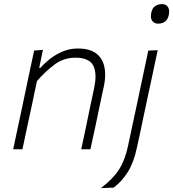

<svg xmlns="http://www.w3.org/2000/svg" viewBox="-20 -748 868 962"><path d="M46 0Q58 -56 69 -108Q80 -160 93 -220.5L103.5 -270.5Q113 -316 125.2 -373.8Q137.5 -431.5 151 -494.5L195 -498.5L176.5 -408H182.5Q199 -427.5 227 -450.2Q255 -473 291.5 -489Q328 -505 371 -505Q454 -505 486.5 -454Q507 -422 507 -374Q507 -345.5 499.5 -311.5Q495 -290.5 490.5 -270Q486 -249 480 -220.5Q467.5 -160 456.5 -108Q445 -56 433 0H387Q399 -56.5 410 -108Q420.5 -159.5 433 -219L452 -308Q458.5 -339.5 458.5 -364.5Q458.5 -398 447 -420Q426 -459 358 -459Q299.5 -459 253.5 -424.8Q207.5 -390.5 165 -341.5L139.5 -220Q126.5 -159.5 115.2 -107.8Q104 -56 92.5 0ZM485.5 194.5Q546 149 576.8 100.5Q607.5 52 622 -19.5L665 -220.5L675.5 -270Q689 -333 700 -386Q711 -439 723 -494.5L770 -496.5Q758 -440 747 -387.5Q735.5 -334.5 722 -271Q708.5 -208 699 -163Q689.5 -117.5 681.8 -81Q674 -44.5 666 -8.5Q650.5 65.5 620.8 113.2Q591 161 549.5 192ZM772 -629.5Q752.5 -629.5 742.5 -644Q736 -653.5 736 -667.5Q736 -674.5 737.5 -682.5Q742.5 -707.5 757.5 -717.5Q772.5 -727.5 792 -727.5Q812 -727.5 821.5 -713Q827.5 -703 827.5 -689.5Q827.5 -682.5 826 -674Q821 -650 806.8 -639.8Q792.5 -629.5 772 -629.5Z"/></svg>

Font: Heraclito ExtraLight
Style: Italic
Weight: 200
Italic angle: -12°
Designer: Kostas Bartsokas (font) & Cristiano Sobral (main changes)
Foundry: Kostas Bartsokas (font) & Cristiano Sobral (main changes)
Version: Version 1.00;July 8, 2020;FontCreator 13.0.0.2655 64-bit